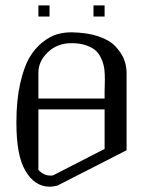

<svg xmlns="http://www.w3.org/2000/svg" viewBox="-20 -705 602 725"><path d="M375 -684.6V-642.6H333V-684.6ZM167 -684.6V-642.6H125V-684.6ZM250 -542Q196.3 -542 160.6 -507.8Q125 -473.6 125 -430.7V-333H375V-361.3Q375 -367.2 375.5 -381.8Q376 -396.5 376 -404.3Q376 -426.8 374 -443.4Q372.1 -460 364.3 -479.5Q356.4 -499 343.8 -511.7Q331.1 -524.4 307.1 -533.2Q283.2 -542 250 -542ZM250 -583Q308.6 -582 351.1 -567.9Q393.6 -553.7 415.5 -530.3Q437.5 -506.8 447.3 -483.4Q457 -460 458 -433.6V-137.7L196.3 -3.9Q176.8 0 168 0Q110.4 0 75.2 -61.5Q42 -118.2 42 -240.2V-245.1Q42 -327.1 56.2 -389.6Q70.3 -452.1 91.3 -487.8Q112.3 -523.4 141.1 -545.9Q169.9 -568.4 195.8 -575.7Q221.7 -583 250 -583ZM375 -292H125V-63.5Q145.5 -42 169.9 -42Q176.8 -42 180.7 -43L375 -142.6Z"/></svg>

Font: wanta
Style: Medium
Weight: 500
Version: Version 0.91